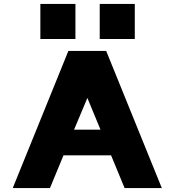

<svg xmlns="http://www.w3.org/2000/svg" viewBox="-20 -960 886 980"><path d="M45 0 329 -700H522L806 0H616L547 -167H304L235 0ZM358 -298H493L426 -460ZM186 -761V-940H365V-761ZM489 -761V-940H668V-761Z"/></svg>

Font: Panamera Black
Style: Regular
Weight: 900
Designer: Bastien Sozeau
Foundry: NBR — Bastien Sozeau
Version: Version 3.002; ttfautohint (v1.8.4.7-5d5b);gftools[0.9.33]